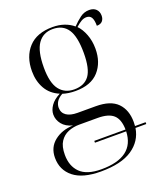

<svg xmlns="http://www.w3.org/2000/svg" viewBox="-147 -655 829 988"><g transform="rotate(-20 268.0 -161.0)"><path d="M234 240Q135 240 85 200Q35 160 35 93Q35 36 76.5 3Q118 -30 179 -32Q141 -42 122 -66Q103 -90 103 -119Q103 -143 119.5 -167Q136 -191 171 -209Q123 -229 99.5 -270.5Q76 -312 76 -366Q76 -446 121 -495Q166 -544 253 -544Q288 -544 316.5 -534Q345 -524 366 -506Q387 -528 409.5 -545Q432 -562 460 -562Q484 -562 497.5 -548.5Q511 -535 511 -513Q511 -495 501 -483.5Q491 -472 470 -472Q470 -503 461.5 -517.5Q453 -532 434 -532Q420 -532 406.5 -524.5Q393 -517 374 -500Q395 -479 409 -443Q423 -407 423 -364Q423 -289 380.5 -241.5Q338 -194 253 -194Q214 -194 183 -204Q160 -191 150.5 -175.5Q141 -160 141 -143Q141 -115 162.5 -100Q184 -85 223 -85H323Q404 -85 441.5 -46.5Q479 -8 479 58Q479 64 478.5 69Q478 74 478 80H536V90H477Q466 159 406 199.5Q346 240 234 240ZM250 -204Q305 -204 332 -240.5Q359 -277 359 -364Q359 -454 332 -494Q305 -534 250 -534Q197 -534 168.5 -493Q140 -452 140 -363Q140 -279 169 -241.5Q198 -204 250 -204ZM240 230Q421 230 426 90H255V80H426Q425 24 398 -0.5Q371 -25 312 -25H211Q178 -25 150 -13.5Q122 -2 105 24Q88 50 88 96Q88 158 124.5 194Q161 230 240 230Z"/></g></svg>

Font: Noto Serif Display Light
Style: Regular
Weight: 300
Designer: Monotype Design Team
Foundry: Monotype Imaging Inc.
Version: Version 2.009